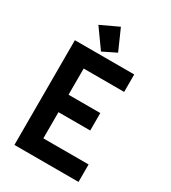

<svg xmlns="http://www.w3.org/2000/svg" viewBox="-224 -1053 1033 1163"><g transform="rotate(30 293.0 -471.0)"><path d="M269.5 -942.4 333.5 -797.9 240.2 -752 145.5 -884.3ZM517.1 0H68.8V-732.4H483.9V-610.4H200.7V-427.2H422.9V-305.2H200.7V-122.1H517.1Z"/></g></svg>

Font: Consola Mono
Style: Bold
Weight: 700
Monospace: yes
Designer: Wojciech Kalinowski "wmk69" (wmk69@o2.pl)
Foundry: Wojciech Kalinowski "wmk69" (wmk69@o2.pl)
Version: Version 2.1.0